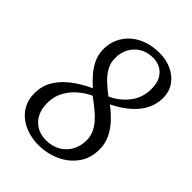

<svg xmlns="http://www.w3.org/2000/svg" viewBox="-220 -855 967 967"><g transform="rotate(45 264.0 -371.0)"><path d="M230.5 9Q196 9 161 -1Q126 -11 97.5 -32Q69 -53 51.5 -85.2Q34 -117.5 34 -162Q34 -216 60.5 -258.2Q87 -300.5 130.5 -332.5Q174 -364.5 224.5 -387.5Q200.5 -408.5 177 -435Q153.5 -461.5 138 -494Q122.5 -526.5 122.5 -565Q122.5 -606 138.5 -640.2Q154.5 -674.5 183.2 -699.5Q212 -724.5 251.2 -737.8Q290.5 -751 337 -751Q384.5 -751 423.5 -733Q462.5 -715 486 -681.8Q509.5 -648.5 509.5 -601.5Q509.5 -560 490.8 -522Q472 -484 435 -451Q398 -418 342.5 -390.5Q375.5 -366 403.8 -336Q432 -306 449.2 -270.8Q466.5 -235.5 466.5 -193.5Q466.5 -130 433.5 -84.5Q400.5 -39 346.8 -15Q293 9 230.5 9ZM309.5 -413.5Q364.5 -438.5 400.2 -485Q436 -531.5 436 -593.5Q436 -633.5 421.8 -659.5Q407.5 -685.5 383.5 -698.2Q359.5 -711 330 -711Q291.5 -711 261 -693.5Q230.5 -676 213.2 -645.2Q196 -614.5 196 -574Q196 -540 212.2 -511.5Q228.5 -483 254.5 -459Q280.5 -435 309.5 -413.5ZM243 -35Q285.5 -35 318.2 -53.5Q351 -72 369.5 -105Q388 -138 388 -180.5Q388 -208 377.2 -232Q366.5 -256 347.5 -277.5Q328.5 -299 303.5 -319.2Q278.5 -339.5 250.5 -360Q216 -344.5 185 -318Q154 -291.5 134.5 -255.8Q115 -220 114.5 -175.5Q113.5 -134 129 -102.2Q144.5 -70.5 173.8 -52.8Q203 -35 243 -35Z"/></g></svg>

Font: Merriweather 24pt SemiCondensed Light
Style: Italic
Weight: 300
Width: 4
Italic angle: -7.8°
Designer: Eben Sorkin
Foundry: Eben Sorkin
Version: Version 2.101